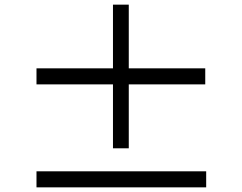

<svg xmlns="http://www.w3.org/2000/svg" viewBox="-20 -824 1040 826"><path d="M863 -461H534V-186H466V-461H137V-530H466V-804H534V-530H863ZM867 -87V-18H137V-87Z"/></svg>

Font: SpoqaHanSans-Regular
Style: Regular
Weight: 400
Designer: [Spoqa Han Sans] Dong-huui Kim \uAE40 \uB3D9 \uD718  Younghwa Kang \uAC15 \uC601 \uD654  [Noto Sans] Ryoko NISHIZUKA \u8
Foundry: Spoqa (http://www.spoqa-han-sans.com)
Version: Version 2.000